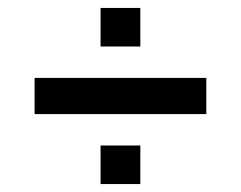

<svg xmlns="http://www.w3.org/2000/svg" viewBox="-20 -558 606 483"><path d="M233 -441V-538H333V-441ZM67 -271V-362H499V-271ZM233 -95V-192H333V-95Z"/></svg>

Font: CST
Style: Medium
Weight: 500
Version: Version 1.00